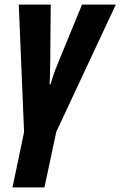

<svg xmlns="http://www.w3.org/2000/svg" viewBox="-20 -569 520 829"><path d="M34 240 84 1 61 -549H199L197 -310Q196 -286 196 -260Q196 -234 194 -205H198Q203 -222 210.5 -244.5Q218 -267 231 -298L334 -549H480L223 0L172 240Z"/></svg>

Font: Noto Sans ExtraCondensed ExtraBold
Style: Italic
Weight: 800
Width: 2
Italic angle: -12°
Designer: Monotype Design Team
Foundry: Monotype Imaging Inc.
Version: Version 2.013; ttfautohint (v1.8.4.7-5d5b)